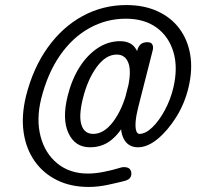

<svg xmlns="http://www.w3.org/2000/svg" viewBox="-20 -645 834 760"><path d="M336 -62Q277 -62 251 -118Q225 -174 248 -266Q264 -330 294.5 -378.5Q325 -427 366.5 -454.5Q408 -482 455 -482Q495 -482 514 -457Q533 -432 534 -386Q535 -340 519 -278Q503 -214 478.5 -165.5Q454 -117 419 -89.5Q384 -62 336 -62ZM349 -115Q392 -115 428.5 -164Q465 -213 484 -289Q501 -358 489 -393.5Q477 -429 442 -429Q399 -429 363 -380Q327 -331 308 -255Q291 -186 302.5 -150.5Q314 -115 349 -115ZM331 95Q260 95 205.5 68Q151 41 117 -7.5Q83 -56 73.5 -121.5Q64 -187 83 -265Q111 -376 169 -457Q227 -538 307 -581.5Q387 -625 480 -625Q550 -625 603.5 -600.5Q657 -576 690 -532Q723 -488 733 -428.5Q743 -369 726 -298Q711 -235 677.5 -181.5Q644 -128 604 -95Q564 -62 526 -62Q496 -62 478.5 -82.5Q461 -103 458.5 -141.5Q456 -180 469 -233L524 -448Q529 -464 538.5 -471Q548 -478 564 -478Q579 -478 583.5 -468Q588 -458 584 -444L527 -220Q519 -188 517 -164.5Q515 -141 519 -128Q523 -115 532 -115Q556 -115 583 -141Q610 -167 632.5 -209Q655 -251 666 -297Q685 -377 666.5 -439Q648 -501 599.5 -536Q551 -571 478 -571Q401 -571 333.5 -533.5Q266 -496 217 -425Q168 -354 143 -254Q123 -173 140.5 -105.5Q158 -38 207 2Q256 42 328 42Q359 42 394.5 34.5Q430 27 456 19Q467 15 481 17.5Q495 20 499 34Q502 45 497 55.5Q492 66 474 71Q447 78 407.5 86.5Q368 95 331 95Z"/></svg>

Font: Edu VIC WA NT Beginner
Style: Regular
Weight: 400
Designer: Tina and Corey Anderson
Foundry: Google for Education
Version: Version 1.003